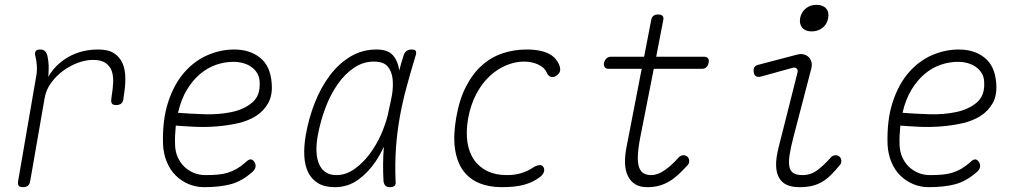

<svg xmlns="http://www.w3.org/2000/svg" viewBox="-20 -765 4240 795"><path d="M75 10Q62 10 57.5 4Q53 -2 55 -15L130 -450Q134 -471 132.5 -493Q131 -515 126 -535Q123 -547 128 -553.5Q133 -560 146 -560Q159 -560 166 -553.5Q173 -547 176 -535Q181 -514 181.5 -493Q182 -472 180 -447Q209 -498 263 -529Q317 -560 387 -560Q429 -560 453 -544Q477 -528 488 -501.5Q499 -475 499 -439.5Q499 -404 492 -365L491 -355Q489 -342 481.5 -336Q474 -330 461 -330Q448 -330 443.5 -336Q439 -342 441 -355L442 -365Q447 -394 448.5 -421.5Q450 -449 443 -470Q436 -491 417.5 -504Q399 -517 365 -517Q335 -517 302.5 -505Q270 -493 241.5 -472Q213 -451 192 -422.5Q171 -394 165 -360L105 -15Q103 -2 95.5 4Q88 10 75 10Z M1033 -95Q1040 -84 1038 -73.5Q1036 -63 1025 -53Q982 -15 936.5 -2.5Q891 10 825 10Q791 10 760.5 -3Q730 -16 707 -39Q684 -62 670.5 -95Q657 -128 655 -167Q652 -269 676.5 -343Q701 -417 743 -465Q785 -513 839 -536.5Q893 -560 950 -560Q1015 -560 1057.5 -525.5Q1100 -491 1105 -420Q1109 -371 1090.5 -338Q1072 -305 1039.5 -284.5Q1007 -264 964 -254.5Q921 -245 876 -241.5Q831 -238 787 -240Q743 -242 708 -245Q706 -226 705 -206Q704 -186 705 -163Q706 -136 716.5 -113Q727 -90 744 -74Q761 -58 783 -49Q805 -40 830 -40Q859 -40 881.5 -42Q904 -44 923.5 -50Q943 -56 961 -66.5Q979 -77 998 -94Q1009 -105 1017.5 -105Q1026 -105 1033 -95ZM717 -298Q766 -294 826.5 -292Q887 -290 939 -301Q991 -312 1025 -341Q1059 -370 1055 -427Q1054 -448 1044 -463.5Q1034 -479 1019 -489Q1004 -499 985.5 -504Q967 -509 947 -509Q911 -509 875.5 -497Q840 -485 809 -459Q778 -433 754 -393.5Q730 -354 717 -298Z M1366 10Q1324 10 1297 -6.5Q1270 -23 1256 -51.5Q1242 -80 1240 -119.5Q1238 -159 1246 -205Q1258 -275 1283.5 -339.5Q1309 -404 1346 -453Q1383 -502 1431.5 -531Q1480 -560 1539 -560Q1586 -560 1607 -536Q1628 -512 1633 -474V-473Q1641 -504 1651 -535Q1655 -548 1663.5 -554Q1672 -560 1685 -560Q1698 -560 1701.5 -554Q1705 -548 1701 -535Q1680 -466 1663 -403Q1646 -340 1635 -278Q1624 -216 1619.5 -151.5Q1615 -87 1618 -14Q1620 -2 1614 4Q1608 10 1595 10Q1582 10 1576 4Q1570 -2 1568 -14Q1564 -87 1569 -152V-157Q1554 -124 1535 -96Q1504 -50 1462 -20Q1420 10 1366 10ZM1373 -40Q1412 -40 1447.5 -65Q1483 -90 1511.5 -128.5Q1540 -167 1560 -213Q1576 -251 1585 -286Q1591 -316 1598 -346Q1600 -358 1603 -371Q1609 -408 1605.5 -439Q1602 -470 1585 -490Q1568 -510 1528 -510Q1484 -510 1446 -484.5Q1408 -459 1378 -416Q1348 -373 1327.5 -318.5Q1307 -264 1296 -205Q1282 -128 1302 -84Q1322 -40 1373 -40Z M1869 -278Q1882 -353 1909.5 -406.5Q1937 -460 1975 -494Q2013 -528 2060.5 -544Q2108 -560 2160 -560Q2192 -560 2215.5 -555Q2239 -550 2254.5 -541.5Q2270 -533 2279.5 -522Q2289 -511 2294 -500Q2304 -477 2296.5 -465Q2289 -453 2278 -448Q2267 -444 2258 -448Q2249 -452 2243 -466Q2235 -485 2209 -497.5Q2183 -510 2149 -510Q2115 -510 2078.5 -495.5Q2042 -481 2009.5 -451.5Q1977 -422 1953 -377.5Q1929 -333 1918 -273Q1909 -219 1915.5 -176Q1922 -133 1943 -103Q1964 -73 1998 -56.5Q2032 -40 2078 -40Q2113 -40 2139.5 -48.5Q2166 -57 2187 -71Q2199 -79 2211 -81Q2223 -83 2229 -75Q2232 -71 2233 -65.5Q2234 -60 2232.5 -54.5Q2231 -49 2227 -43.5Q2223 -38 2217 -33Q2203 -22 2187 -14Q2171 -6 2151.5 -0.5Q2132 5 2109 7.5Q2086 10 2057 10Q2005 10 1964 -7Q1923 -24 1897.5 -59Q1872 -94 1864 -148.5Q1856 -203 1869 -278Z M2896 -530Q2907 -530 2912 -523Q2917 -516 2914 -505Q2912 -494 2905 -487Q2898 -480 2887 -480H2687L2631 -196Q2622 -149 2621 -119Q2620 -89 2626.5 -71.5Q2633 -54 2646 -47Q2659 -40 2677 -40Q2703 -40 2732.5 -60.5Q2762 -81 2789 -112Q2797 -121 2807 -122Q2817 -123 2824 -118Q2832 -113 2833.5 -101Q2835 -89 2827 -81Q2807 -59 2788.5 -42Q2770 -25 2750.5 -13.5Q2731 -2 2709 4Q2687 10 2660 10Q2629 10 2609.5 -2.5Q2590 -15 2579.5 -37Q2569 -59 2568 -89Q2567 -119 2574 -155L2637 -480H2500Q2489 -480 2484 -487Q2479 -494 2481 -505Q2484 -516 2491 -523Q2498 -530 2509 -530H2647L2676 -680Q2678 -693 2685 -699Q2692 -705 2705 -705Q2718 -705 2723.5 -699Q2729 -693 2726 -680L2697 -530Z M3131 -448Q3119 -445 3111 -449Q3103 -453 3101 -466Q3099 -479 3103.5 -486.5Q3108 -494 3121 -497L3277 -538Q3294 -543 3307 -540Q3320 -537 3328.5 -528.5Q3337 -520 3340 -507.5Q3343 -495 3339 -480L3265 -196Q3254 -154 3249.5 -124Q3245 -94 3248.5 -75.5Q3252 -57 3265 -48.5Q3278 -40 3303 -40Q3337 -40 3364.5 -60.5Q3392 -81 3419 -112Q3427 -121 3437 -122Q3447 -123 3454 -118Q3462 -113 3463.5 -101Q3465 -89 3457 -81Q3439 -59 3422 -42Q3405 -25 3386.5 -13.5Q3368 -2 3345 4Q3322 10 3290 10Q3259 10 3238 0.5Q3217 -9 3205.5 -29.5Q3194 -50 3193.5 -81Q3193 -112 3204 -155L3282 -464Q3285 -476 3278.5 -481.5Q3272 -487 3261 -484ZM3341 -635Q3315 -635 3302 -650Q3289 -665 3293 -690Q3298 -715 3316.5 -730Q3335 -745 3361 -745Q3387 -745 3400.5 -730Q3414 -715 3409 -690Q3405 -665 3386 -650Q3367 -635 3341 -635Z M4033 -95Q4040 -84 4038 -73.5Q4036 -63 4025 -53Q3982 -15 3936.5 -2.5Q3891 10 3825 10Q3791 10 3760.5 -3Q3730 -16 3707 -39Q3684 -62 3670.5 -95Q3657 -128 3655 -167Q3652 -269 3676.5 -343Q3701 -417 3743 -465Q3785 -513 3839 -536.5Q3893 -560 3950 -560Q4015 -560 4057.5 -525.5Q4100 -491 4105 -420Q4109 -371 4090.5 -338Q4072 -305 4039.5 -284.5Q4007 -264 3964 -254.5Q3921 -245 3876 -241.5Q3831 -238 3787 -240Q3743 -242 3708 -245Q3706 -226 3705 -206Q3704 -186 3705 -163Q3706 -136 3716.5 -113Q3727 -90 3744 -74Q3761 -58 3783 -49Q3805 -40 3830 -40Q3859 -40 3881.5 -42Q3904 -44 3923.5 -50Q3943 -56 3961 -66.5Q3979 -77 3998 -94Q4009 -105 4017.5 -105Q4026 -105 4033 -95ZM3717 -298Q3766 -294 3826.5 -292Q3887 -290 3939 -301Q3991 -312 4025 -341Q4059 -370 4055 -427Q4054 -448 4044 -463.5Q4034 -479 4019 -489Q4004 -499 3985.5 -504Q3967 -509 3947 -509Q3911 -509 3875.5 -497Q3840 -485 3809 -459Q3778 -433 3754 -393.5Q3730 -354 3717 -298Z"/></svg>

Font: Maple Mono Thin
Style: Italic
Weight: 250
Italic angle: -10°
Monospace: yes
Designer: subframe7536
Version: Version 7.000